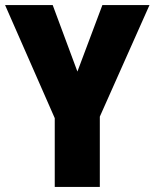

<svg xmlns="http://www.w3.org/2000/svg" viewBox="-20 -734 607 754"><path d="M284 -453 187 -714H0L195 -270V0H372V-276L567 -714H382Z"/></svg>

Font: Noto Sans Devanagari UI Condensed Black
Style: Regular
Weight: 900
Width: 3
Designer: Jelle Bosma - Monotype Design Team
Foundry: Monotype Imaging Inc.
Version: Version 2.004